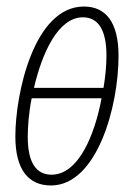

<svg xmlns="http://www.w3.org/2000/svg" viewBox="-20 -558 410 588"><path d="M136 10C276 10 343 -229 343 -387C343 -490 304 -538 237 -538C84 -538 27 -271 27 -140C27 -36 69 10 136 10ZM297 -289H84C109 -396 158 -505 234 -505C281 -505 306 -466 306 -388C306 -359 303 -324 297 -289ZM138 -23C90 -23 65 -61 65 -139C65 -170 68 -212 77 -257H291C270 -144 220 -23 138 -23Z"/></svg>

Font: Noto Sans ExtraCondensed ExtraLight
Style: Italic
Weight: 200
Width: 2
Italic angle: -12°
Designer: Monotype Design Team
Foundry: Monotype Imaging Inc.
Version: Version 2.013